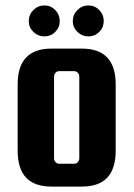

<svg xmlns="http://www.w3.org/2000/svg" viewBox="-20 -677 492 707"><path d="M406 -366V-122Q406 10 282 10H169Q45 10 45 -122V-366Q45 -498 169 -498H282Q406 -498 406 -366ZM272 -94V-395Q272 -403 266.5 -409Q261 -415 253 -415H198Q190 -415 184.5 -409Q179 -403 179 -395V-94Q179 -86 184.5 -80Q190 -74 198 -74H253Q261 -74 266.5 -80Q272 -86 272 -94ZM143.5 -657Q167 -657 183.5 -640Q200 -623 200 -599.5Q200 -576 183.5 -559.5Q167 -543 143.5 -543Q120 -543 103 -559.5Q86 -576 86 -599.5Q86 -623 103 -640Q120 -657 143.5 -657ZM305.5 -657Q329 -657 345.5 -640Q362 -623 362 -599.5Q362 -576 345.5 -559.5Q329 -543 305.5 -543Q282 -543 265 -559.5Q248 -576 248 -599.5Q248 -623 265 -640Q282 -657 305.5 -657Z"/></svg>

Font: Squada One
Style: Regular
Weight: 400
Version: Version 1.001